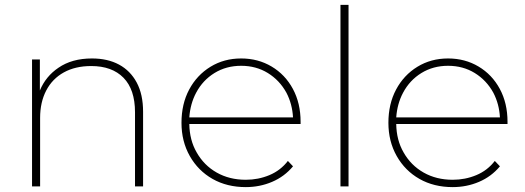

<svg xmlns="http://www.w3.org/2000/svg" viewBox="-20 -762 2147 785"><path d="M111 0V-519H143V-392Q167 -450 219 -485Q274 -523 356 -523Q420 -523 466.5 -498Q513 -473 539 -424.5Q565 -376 565 -305V0H532V-303Q532 -396 485 -444Q438 -492 353 -492Q288 -492 241 -466Q194 -440 169 -392Q144 -344 144 -280V0Z M985 3Q908 3 849 -30.5Q790 -64 756 -124Q722 -184 722 -260Q722 -337 753.5 -396Q785 -455 840.5 -489Q896 -523 966 -523Q1035 -523 1090.5 -490Q1146 -457 1177.5 -398.5Q1209 -340 1209 -264V-255H754Q755 -189 784 -139Q814 -86 866 -56.5Q918 -27 985 -27Q1036 -27 1081.5 -46Q1127 -65 1157 -104L1178 -82Q1143 -40 1092.5 -18.5Q1042 3 985 3ZM754 -282H1178Q1175 -337 1151 -383Q1123 -434 1075 -463.5Q1027 -493 966 -493Q905 -493 857 -463.5Q809 -434 782 -383Q758 -338 754 -282Z M1372 0V-742H1405V0Z M1831 3Q1754 3 1695 -30.5Q1636 -64 1602 -124Q1568 -184 1568 -260Q1568 -337 1599.5 -396Q1631 -455 1686.5 -489Q1742 -523 1812 -523Q1881 -523 1936.5 -490Q1992 -457 2023.5 -398.5Q2055 -340 2055 -264V-255H1600Q1601 -189 1630 -139Q1660 -86 1712 -56.5Q1764 -27 1831 -27Q1882 -27 1927.5 -46Q1973 -65 2003 -104L2024 -82Q1989 -40 1938.5 -18.5Q1888 3 1831 3ZM1600 -282H2024Q2021 -337 1997 -383Q1969 -434 1921 -463.5Q1873 -493 1812 -493Q1751 -493 1703 -463.5Q1655 -434 1628 -383Q1604 -338 1600 -282Z"/></svg>

Font: Montserrat Thin ExtraLight
Style: Regular
Weight: 250
Version: Version 9.000